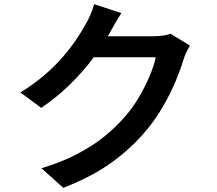

<svg xmlns="http://www.w3.org/2000/svg" viewBox="-20 -842 1040 922"><path d="M892 -623Q884 -610 875.5 -592Q867 -574 861 -556Q848 -511 824 -453.5Q800 -396 765.5 -335.5Q731 -275 686 -220Q615 -134 520 -64.5Q425 5 284 60L179 -34Q278 -64 352 -103Q426 -142 481.5 -187Q537 -232 581 -283Q617 -324 647 -375Q677 -426 698.5 -477Q720 -528 728 -567H381L423 -668Q436 -668 467 -668Q498 -668 536.5 -668Q575 -668 613 -668Q651 -668 680 -668Q709 -668 718 -668Q741 -668 762.5 -671Q784 -674 799 -680ZM563 -779Q547 -755 531 -727Q515 -699 507 -684Q474 -625 425.5 -560.5Q377 -496 314.5 -435Q252 -374 178 -324L78 -398Q143 -438 193.5 -481.5Q244 -525 281.5 -568.5Q319 -612 346 -652Q373 -692 391 -725Q401 -741 413.5 -769.5Q426 -798 432 -822Z"/></svg>

Font: Noto Sans JP Thin SemiBold
Style: Regular
Weight: 600
Version: Version 2.004-H2;hotconv 1.0.118;makeotfexe 2.5.65603